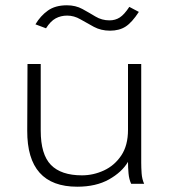

<svg xmlns="http://www.w3.org/2000/svg" viewBox="-20 -695 640 726"><path d="M272 11Q82 11 83 -201L84 -453H134V-201Q134 -111 172.5 -71.5Q211 -32 290 -32Q333 -32 373 -50.5Q413 -69 438.5 -107Q464 -145 464 -204V-453H514V-80Q514 -61 515.5 -39.5Q517 -18 525 0H476Q468 -17 466 -39.5Q464 -62 464 -83Q441 -44 392 -16.5Q343 11 272 11ZM469 -669 505 -650Q479 -610 455 -594.5Q431 -579 396 -579Q362 -579 335 -593.5Q308 -608 284 -622Q260 -636 234 -636Q210 -636 190.5 -625.5Q171 -615 154 -588L114 -603Q133 -635 161 -655Q189 -675 233 -675Q266 -675 291.5 -661Q317 -647 341 -632.5Q365 -618 394 -618Q416 -618 433 -629Q450 -640 469 -669Z"/></svg>

Font: Inconsolata Expanded Light
Style: Regular
Weight: 300
Width: 7
Monospace: yes
Designer: Raph Levien, Cyreal, Brenton Simpson
Foundry: Raph Levien, Cyreal, Google
Version: Version 3.001; ttfautohint (v1.8.2.53-6de2)